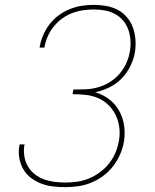

<svg xmlns="http://www.w3.org/2000/svg" viewBox="-20 -763 640 791"><path d="M249 8Q223 8 197.5 5Q172 2 149 -7Q126 -16 107 -30.5Q88 -45 76 -66Q64 -87 59.5 -112Q55 -137 60 -163Q60 -164 60 -165.5Q60 -167 61 -168H81Q81 -167 81 -166Q81 -165 80 -163Q77 -141 80.5 -118.5Q84 -96 95 -77.5Q106 -59 123 -45.5Q140 -32 160.5 -24.5Q181 -17 203.5 -14Q226 -11 249 -11Q273 -11 298 -14.5Q323 -18 347 -28Q371 -38 392.5 -54Q414 -70 430 -90.5Q446 -111 456 -135Q466 -159 470 -184Q475 -211 471.5 -238Q468 -265 457 -288Q446 -311 427.5 -329.5Q409 -348 385 -358.5Q361 -369 334 -372Q307 -375 279 -375L282 -394Q307 -394 332 -395Q357 -396 382.5 -403Q408 -410 431 -424Q454 -438 471.5 -458Q489 -478 500 -502Q511 -526 515 -551Q519 -574 517.5 -597Q516 -620 508.5 -641Q501 -662 487 -678.5Q473 -695 453.5 -705.5Q434 -716 411.5 -720Q389 -724 366 -724Q343 -724 320.5 -720.5Q298 -717 276 -708.5Q254 -700 234.5 -685.5Q215 -671 200 -652Q185 -633 176 -611.5Q167 -590 163 -567Q163 -567 163 -567Q163 -567 163 -567Q163 -567 163 -567Q163 -567 163 -567H143Q143 -567 143 -567Q143 -567 143 -567Q147 -592 157 -616Q167 -640 183 -661.5Q199 -683 220.5 -699Q242 -715 266.5 -725Q291 -735 316 -739Q341 -743 366 -743Q392 -743 417.5 -738.5Q443 -734 465 -722.5Q487 -711 503 -692Q519 -673 527.5 -649.5Q536 -626 538 -600Q540 -574 536 -548Q531 -519 517 -490.5Q503 -462 481 -439.5Q459 -417 430.5 -403Q402 -389 372 -383Q403 -374 428.5 -355Q454 -336 470 -308Q486 -280 491 -247.5Q496 -215 491 -181Q486 -153 475 -127.5Q464 -102 446.5 -79Q429 -56 405.5 -38.5Q382 -21 356 -10.5Q330 0 303 4Q276 8 249 8Z"/></svg>

Font: Iosevka Curly Thin Extended
Style: Italic
Weight: 100
Width: 7
Italic angle: -9°
Monospace: yes
Designer: Belleve Invis
Foundry: Belleve Invis
Version: Version 11.1.0; ttfautohint (v1.8.3)